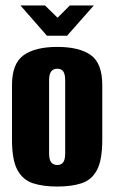

<svg xmlns="http://www.w3.org/2000/svg" viewBox="-20 -676 419 704"><path d="M190 8Q138 8 101 -4Q64 -16 44 -52.5Q24 -89 24 -163V-364Q24 -443 66.5 -473.5Q109 -504 190 -504Q271 -504 313 -474Q355 -444 355 -364V-164Q355 -89 335.5 -52.5Q316 -16 279 -4Q242 8 190 8ZM190 -71Q204 -71 211.5 -80.5Q219 -90 219 -115V-381Q219 -404 212 -414Q205 -424 190 -424Q176 -424 168 -414.5Q160 -405 160 -381V-115Q160 -90 168 -80.5Q176 -71 190 -71ZM152 -545 55 -656H145L191 -611L236 -656H324L226 -545Z"/></svg>

Font: Alumni Sans Thin ExtraBold
Style: Regular
Weight: 800
Version: Version 1.018